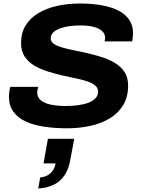

<svg xmlns="http://www.w3.org/2000/svg" viewBox="-20 -719 808 1094"><path d="M363 12Q293 12 232.5 3Q172 -6 127 -26.5Q82 -47 56.5 -82Q31 -117 31 -168Q31 -181 33 -196.5Q35 -212 39 -224H198Q196 -218 194 -208.5Q192 -199 192 -191Q192 -165 212 -148Q232 -131 268.5 -123Q305 -115 355 -115Q391 -115 424.5 -119.5Q458 -124 483.5 -133.5Q509 -143 524 -159Q539 -175 539 -197Q539 -218 522 -232Q505 -246 476.5 -255.5Q448 -265 412.5 -272.5Q377 -280 340 -288Q297 -298 254.5 -311Q212 -324 177 -344.5Q142 -365 121 -396Q100 -427 100 -473Q100 -531 125.5 -573Q151 -615 196.5 -643Q242 -671 303.5 -685Q365 -699 437 -699Q506 -699 562 -688.5Q618 -678 657 -657.5Q696 -637 717 -605Q738 -573 738 -532Q738 -524 737 -512.5Q736 -501 733 -483H576Q578 -492 578.5 -497Q579 -502 579 -504Q579 -536 542.5 -555Q506 -574 443 -574Q385 -574 346.5 -564.5Q308 -555 288.5 -539Q269 -523 269 -501Q269 -483 284.5 -471Q300 -459 327.5 -450.5Q355 -442 389.5 -435Q424 -428 461 -420Q505 -410 549 -397Q593 -384 629.5 -363.5Q666 -343 688 -311Q710 -279 710 -232Q710 -166 681.5 -119.5Q653 -73 604.5 -44Q556 -15 493.5 -1.5Q431 12 363 12ZM198 355 209 292Q246 289 268.5 267.5Q291 246 297 212H228L253 72H403L381 189Q372 244 347.5 280Q323 316 285.5 334Q248 352 198 355Z"/></svg>

Font: Archivo SemiExpanded
Style: Bold Italic
Weight: 700
Width: 6
Italic angle: -10°
Designer: Hector Gatti
Foundry: Omnibus-Type
Version: Version 2.001